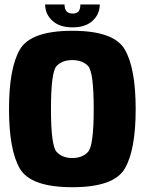

<svg xmlns="http://www.w3.org/2000/svg" viewBox="-20 -816 636 842"><path d="M297 5Q115 5 67.2 -76.5Q19.5 -158 19.5 -337.5Q19.5 -517 67.2 -599Q115 -681 297.2 -681Q479.5 -681 527.2 -599Q575 -517 575 -337.5Q575 -158 527.2 -76.5Q479.5 5 297 5ZM297 -123Q342 -123 366.5 -150.5Q391 -178 391 -337.5Q391 -500 366.5 -526.2Q342 -552.5 297 -552.5Q252.5 -552.5 228 -526.2Q203.5 -500 203.5 -337.5Q203.5 -178 228 -150.5Q252.5 -123 297 -123ZM298 -696Q241.5 -696 209.8 -725Q178 -754 178 -796.5H263Q263 -756.5 298 -756.5Q317 -756.5 324.8 -766.5Q332.5 -776.5 332.5 -796.5H417.5Q417.5 -754 386.2 -725Q355 -696 298 -696Z"/></svg>

Font: Anybody ExtraBold
Style: Regular
Weight: 800
Designer: Tyler Finck
Foundry: Etcetera Type Company
Version: Version 1.010; ttfautohint (v1.8.3) -l 8 -r 50 -G 200 -x 14 